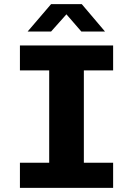

<svg xmlns="http://www.w3.org/2000/svg" viewBox="-20 -905 640 925"><path d="M76 0V-121H217V-566H76V-686H525V-566H384V-121H525V0ZM113 -753 226 -885H374L486 -753H372L300 -836L226 -753Z"/></svg>

Font: Chivo Mono
Style: Bold
Weight: 700
Monospace: yes
Designer: Hector Gatti
Foundry: Omnibus-Type
Version: Version 1.008; ttfautohint (v1.8.4.7-5d5b)